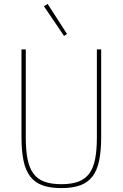

<svg xmlns="http://www.w3.org/2000/svg" viewBox="-20 -951 628 983"><path d="M112 -698V-248Q112 -182 121 -136.5Q130 -91 151 -62.5Q172 -34 207 -21Q242 -8 294 -8Q346 -8 381 -21Q416 -34 437 -62.5Q458 -91 467 -136.5Q476 -182 476 -248V-698H498V-250Q498 -178 487.5 -128Q477 -78 453 -47Q429 -16 390 -2Q351 12 294 12Q237 12 198 -2Q159 -16 135 -47Q111 -78 100.5 -128Q90 -178 90 -250V-698ZM205 -919 224 -931 323 -777 308 -767Z"/></svg>

Font: IBM Plex Sans Cond Thin
Style: Regular
Weight: 100
Width: 3
Designer: Mike Abbink, Paul van der Laan, Pieter van Rosmalen
Foundry: Bold Monday
Version: Version 1.3